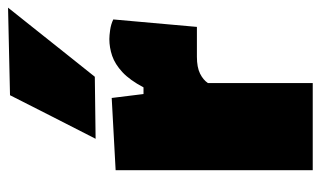

<svg xmlns="http://www.w3.org/2000/svg" viewBox="-184 -632 816 489"><g transform="rotate(-90 224.5 -388.0)"><path d="M35 0Q35 -52 35 -101Q35 -150 35 -213V-263Q35 -322.5 35 -381.2Q35 -440 35 -502L219 -512L229 -431H246Q264.5 -466 284.8 -484.8Q305 -503.5 326.2 -510.8Q347.5 -518 369 -518Q377.5 -518 392 -516Q406.5 -514 419 -508L400 -295Q377.5 -295 359.8 -295Q342 -295 324 -295Q310.5 -295 299.8 -293Q289 -291 281 -287Q273 -283 267 -278Q261 -273 257 -267V-200Q257 -147 257 -99.5Q257 -52 257 0ZM115 -553Q143 -608 170.8 -662.2Q198.5 -716.5 226 -771L449 -776Q418.5 -737.5 388.5 -700Q358.5 -662.5 329.8 -626.2Q301 -590 273 -555Z"/></g></svg>

Font: Commissioner Thin Black
Style: Regular
Weight: 900
Version: Version 1.000